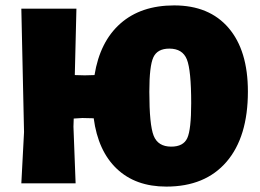

<svg xmlns="http://www.w3.org/2000/svg" viewBox="-20 -679 964 711"><path d="M263 -647 257 -401 294 -400 330 -401Q350 -525 426 -592Q502 -659 625 -659Q755 -659 826.5 -575.5Q898 -492 898 -340Q898 -172 819 -80Q740 12 596 12Q482 12 412.5 -54Q343 -120 327 -241L285 -242L253 -240L252 -210L260 0H59L69 -190L59 -647ZM607 -499Q563 -499 548 -467Q533 -435 533 -339Q533 -217 549 -176.5Q565 -136 614 -136Q659 -136 673.5 -167.5Q688 -199 688 -297Q688 -419 672 -459Q656 -499 607 -499Z"/></svg>

Font: Alegreya Sans SC Black
Style: Regular
Weight: 900
Designer: Juan Pablo del Peral
Foundry: Huerta Tipografica
Version: Version 2.007